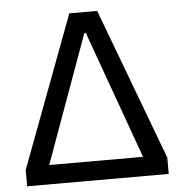

<svg xmlns="http://www.w3.org/2000/svg" viewBox="-51 -749 752 797"><g transform="rotate(-5 325.0 -350.0)"><path d="M30 -68 267 -700H383L620 -68V0H30ZM520 -80 328 -613H322L129 -80Z"/></g></svg>

Font: Chakra Petch Medium
Style: Regular
Weight: 500
Designer: Katatrad Aksorn Co.,Ltd.
Foundry: Cadson Demak Co.,Ltd.
Version: Version 1.000; ttfautohint (v1.6)